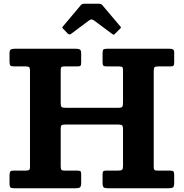

<svg xmlns="http://www.w3.org/2000/svg" viewBox="-20 -1012 988 1032"><path d="M306.3 -633.7Q306.3 -647.5 310 -651.2Q313.8 -655 326.8 -655H395.3Q408.8 -655 412.5 -658.7Q416.3 -662.5 416.3 -676.5V-725Q416.3 -742.2 409.1 -746.1Q402 -750 386.3 -750H58.8Q44.7 -750 38 -745.9Q31.2 -741.7 31.2 -726.5V-681.5Q31.2 -664.7 35.7 -659.9Q40.2 -655 56.3 -655H118Q131.7 -655 136.5 -651.2Q141.2 -647.5 141.2 -633.7V-116Q141.2 -100.8 135.6 -97.9Q130 -95 114.7 -95H53.2Q38.2 -95 34.7 -89.4Q31.2 -83.8 31.2 -68.5V-26.8Q31.2 -8.8 36.5 -4.4Q41.7 0 58.8 0H383.8Q402.3 0 409.3 -4.6Q416.3 -9.3 416.3 -28.8V-76Q416.3 -88.8 411.8 -91.9Q407.3 -95 394.8 -95H327Q312.5 -95 309.4 -100.4Q306.3 -105.8 306.3 -119.8V-318.7Q306.3 -334 310.4 -338.2Q314.5 -342.5 329.8 -342.5H616.7Q631.7 -342.5 636.5 -338.1Q641.2 -333.7 641.2 -317.7V-119.5Q641.2 -103.8 636.2 -99.4Q631.2 -95 615.2 -95H550.8Q539 -95 535.1 -91.1Q531.3 -87.3 531.3 -74.8V-28.5Q531.3 -9.8 537.4 -4.9Q543.5 0 561.3 0H883.8Q904.3 0 910.3 -4.9Q916.3 -9.8 916.3 -31.3V-72.8Q916.3 -87 911.8 -91Q907.3 -95 893.8 -95H825.3Q812.8 -95 809.5 -99.4Q806.3 -103.8 806.3 -116V-630.7Q806.3 -646.2 810.6 -650.6Q815 -655 830.3 -655H894Q907.8 -655 912 -659Q916.3 -663 916.3 -675.5V-728.2Q916.3 -742.7 910.4 -746.4Q904.5 -750 891.3 -750H556.3Q540 -750 535.6 -745.6Q531.3 -741.2 531.3 -724.2V-677.7Q531.3 -663.7 535.4 -659.4Q539.5 -655 554 -655H619.2Q633.5 -655 637.4 -651.2Q641.2 -647.5 641.2 -633.5V-464Q641.2 -444.5 637.6 -438.5Q634 -432.5 614.7 -432.5H336Q316.8 -432.5 311.5 -436.6Q306.3 -440.8 306.3 -459.5ZM343.3 -832.5Q352.8 -823 361.3 -829.5L459.8 -903Q471.8 -912 484.8 -902.5L582.3 -830Q588.8 -825.5 590.8 -825.2Q592.8 -825 598.3 -830.5L625 -857.2Q629 -861.2 629.9 -863.9Q630.8 -866.5 626.8 -870L530.8 -983.5Q526.8 -988.5 522.3 -990.3Q517.8 -992 507.8 -992H440.3Q429.3 -992 423.9 -990.6Q418.5 -989.3 413.8 -983.5L319.8 -872Q314.8 -866 314.9 -863.7Q315 -861.5 320.5 -856Z"/></svg>

Font: Besley
Style: Regular
Weight: 400
Designer: Owen Earl
Foundry: indestructible type*
Version: Version 4.000